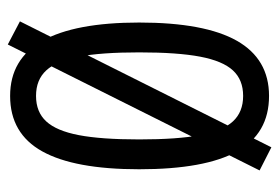

<svg xmlns="http://www.w3.org/2000/svg" viewBox="-129 -552 696 478"><g transform="rotate(90 219.0 -313.0)"><path d="M404.3 -611.3 90.8 15.6 33.2 -14.6 346.7 -640.6ZM218.8 9.8Q127 9.8 81.5 -70.8Q36.1 -151.4 36.1 -311.5Q36.1 -474.6 81.5 -554.7Q127 -634.8 218.8 -634.8Q312.5 -634.8 356.9 -555.2Q401.4 -475.6 401.4 -311.5Q401.4 -150.4 356.9 -70.3Q312.5 9.8 218.8 9.8ZM218.8 -54.7Q258.8 -54.7 282.2 -80.1Q305.7 -105.5 316.4 -161.1Q327.1 -216.8 327.1 -311.5Q327.1 -407.2 316.4 -463.4Q305.7 -519.5 282.2 -544.9Q258.8 -570.3 218.8 -570.3Q178.7 -570.3 155.3 -544.9Q131.8 -519.5 121.1 -463.4Q110.4 -407.2 110.4 -311.5Q110.4 -216.8 121.1 -161.1Q131.8 -105.5 155.3 -80.1Q178.7 -54.7 218.8 -54.7Z"/></g></svg>

Font: Sudo Variable
Style: Regular
Weight: 400
Monospace: yes
Designer: Jens Kutilek
Foundry: Jens Kutilek
Version: Version 0.040